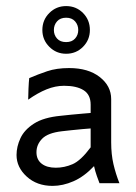

<svg xmlns="http://www.w3.org/2000/svg" viewBox="-20 -606 450 635"><path d="M153.8 8.8Q102.1 8.8 68.4 -22Q34.7 -52.7 34.7 -93.3Q34.7 -121.1 47.6 -148.9Q60.5 -176.8 92.5 -197.3Q124.5 -217.8 181.2 -223.1Q193.8 -224.6 214.4 -226.6Q234.9 -228.5 253.7 -230.2Q272.5 -231.9 279.8 -232.4V-259.8Q279.8 -293 256.6 -307.6Q233.4 -322.3 191.9 -322.3Q163.1 -322.3 134 -310.5Q105 -298.8 73.2 -276.4Q73.2 -288.6 74.2 -312.3Q75.2 -335.9 76.7 -347.7Q105 -359.9 136 -370.4Q167 -380.9 208.5 -380.9Q272 -380.9 309.8 -351.3Q347.7 -321.8 347.7 -278.3V-135.3Q347.7 -95.7 355.2 -63.2Q362.8 -30.8 375 0H309.1Q305.7 -8.8 300.3 -23.9Q294.9 -39.1 291 -56.6Q258.3 -22 223.1 -6.6Q188 8.8 153.8 8.8ZM164.6 -51.3Q192.9 -51.3 220 -63Q247.1 -74.7 279.8 -118.7V-181.2Q271 -180.7 252.7 -179Q234.4 -177.2 215.3 -175.3Q196.3 -173.3 184.6 -171.9Q138.2 -166.5 119.4 -147.2Q100.6 -127.9 100.6 -102.5Q100.6 -78.1 117.7 -64.7Q134.8 -51.3 164.6 -51.3ZM198.7 -428.2Q166 -428.2 143.1 -451.2Q120.1 -474.1 120.1 -506.8Q120.1 -540 143.1 -563Q166 -585.9 198.7 -585.9Q231.9 -585.9 254.6 -563Q277.3 -540 277.3 -506.8Q277.3 -474.1 254.6 -451.2Q231.9 -428.2 198.7 -428.2ZM198.7 -466.8Q217.8 -466.8 228.3 -478.5Q238.8 -490.2 238.8 -506.8Q238.8 -523.4 228.3 -535.4Q217.8 -547.4 198.7 -547.4Q179.2 -547.4 168.7 -535.4Q158.2 -523.4 158.2 -506.8Q158.2 -490.2 168.7 -478.5Q179.2 -466.8 198.7 -466.8Z"/></svg>

Font: Harmattan
Style: Regular
Weight: 400
Designer: George W. Nuss III and SIL International
Foundry: SIL International
Version: Version 4.000